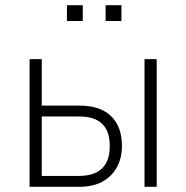

<svg xmlns="http://www.w3.org/2000/svg" viewBox="-20 -720 718 740"><path d="M94 0V-492H141V-313H287Q366 -313 408 -272.5Q450 -232 450 -158Q450 -110 430 -74.5Q410 -39 374 -19.5Q338 0 285 0ZM141 -42H284Q343 -42 373 -70.5Q403 -99 403 -157Q403 -215 373.5 -243Q344 -271 286 -271H141ZM537 0V-492H584V0ZM387 -639V-700H448V-639ZM238 -639V-700H299V-639Z"/></svg>

Font: Nunito Sans 7pt Condensed ExtraLight
Style: Regular
Weight: 250
Width: 3
Designer: Vernon Adams
Foundry: Vernon Adams
Version: Version 3.101;gftools[0.9.27]